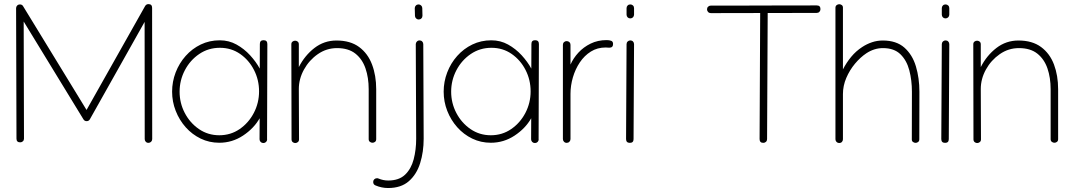

<svg xmlns="http://www.w3.org/2000/svg" viewBox="-20 -692 5248 938"><path d="M77.1 -670.4Q88.9 -670.4 93.8 -660.2L402.8 -154.8L689 -662.6Q694.8 -671.9 705.1 -671.9Q723.1 -671.9 723.1 -653.8L723.6 -12.7Q723.6 -4.9 718.3 0.5Q712.9 5.9 705.1 5.9Q697.3 5.9 692.1 0.5Q687 -4.9 687 -12.7L686.5 -585L419.4 -109.9Q414.1 -100.1 403.3 -100.1Q393.1 -100.1 387.7 -108.9L95.7 -586.9L97.2 -15.1V-14.6Q97.2 -6.8 91.8 -1.7Q86.4 3.4 78.6 3.4Q60.5 3.4 60.5 -14.6Q60.1 -173.8 59.6 -333.5Q59.1 -493.2 58.6 -652.3Q58.6 -659.7 64 -665Q69.3 -670.4 77.1 -670.4Z M1267.6 -495.6Q1286.1 -495.6 1286.1 -477.1L1284.7 -11.7H1285.2Q1285.2 -3.9 1279.8 1.5Q1274.4 6.8 1266.6 6.8Q1258.8 6.8 1253.4 1.5Q1248 -3.9 1248 -11.7V-12.2L1248.5 -114.3Q1220.2 -64.5 1167.2 -29.5Q1114.3 5.4 1051.3 5.4Q1002.4 5.4 960.4 -14.9Q918.5 -35.2 887.2 -70.3Q856 -105.5 838.4 -150.4Q820.8 -195.3 820.8 -244.1Q820.8 -293 838.1 -338.1Q855.5 -383.3 887 -418.7Q918.5 -454.1 960.9 -474.6Q1003.4 -495.1 1053.7 -495.1Q1098.1 -495.1 1135.5 -474.4Q1172.9 -453.6 1201.9 -421.9Q1231 -390.1 1249 -356.9L1249.5 -477.1Q1249.5 -495.6 1267.6 -495.6ZM1245.6 -245.6Q1245.6 -301.8 1220.9 -350.1Q1196.3 -398.4 1153.1 -428.5Q1109.9 -458.5 1054.2 -458.5Q998 -458.5 953.4 -428.2Q908.7 -397.9 883.1 -348.9Q857.4 -299.8 857.4 -244.1Q857.4 -188.5 882.8 -139.9Q908.2 -91.3 952.1 -61.3Q996.1 -31.2 1051.3 -31.2Q1106.9 -31.2 1150.9 -61.5Q1194.8 -91.8 1220.2 -140.6Q1245.6 -189.5 1245.6 -245.6Z M1403.3 -475.1V-475.6Q1403.3 -484.4 1409.2 -488.8Q1415 -493.2 1421.9 -493.2Q1428.7 -493.2 1434.3 -488.8Q1439.9 -484.4 1439.9 -475.6V-364.3Q1468.8 -420.9 1516.1 -457.5Q1563.5 -494.1 1624 -494.1Q1691.4 -494.1 1734.4 -462.4Q1777.3 -430.7 1797.6 -376.7Q1817.9 -322.8 1817.9 -256.3V-12.2Q1817.9 -3.4 1812.3 1Q1806.6 5.4 1799.8 5.4Q1793 5.4 1787.1 1Q1781.2 -3.4 1781.2 -12.2V-256.3Q1781.2 -312.5 1765.6 -357.9Q1750 -403.3 1716.1 -430.2Q1682.1 -457 1626.5 -457Q1575.2 -457 1532.7 -427.5Q1490.2 -397.9 1465.1 -352.3Q1439.9 -306.6 1439.9 -257.3L1440.9 -11.2Q1440.9 -2.4 1435.1 2.2Q1429.2 6.8 1422.4 6.8Q1415.5 6.8 1409.9 2.2Q1404.3 -2.4 1404.3 -11.2Z M2006.3 -652.3Q2006.3 -659.7 2011.7 -665Q2017.1 -670.4 2024.9 -670.4Q2032.2 -670.4 2037.6 -665Q2043 -659.7 2043 -652.3L2043.9 -615.7V-615.2Q2043.9 -607.4 2038.6 -602.1Q2033.2 -596.7 2025.4 -596.7Q2018.1 -596.7 2012.7 -602.1Q2007.3 -607.4 2007.3 -614.7L2006.3 -651.4ZM2029.8 -494.6Q2037.6 -494.6 2042.7 -489.3Q2047.9 -483.9 2047.9 -476.1L2049.8 -14.2Q2049.8 49.8 2032.7 104.7Q2015.6 159.7 1977.5 193.1Q1939.5 226.6 1876 226.6Q1844.7 226.6 1814.5 213.9Q1803.2 209.5 1803.2 196.8Q1803.2 189 1808.6 183.8Q1814 178.7 1821.8 178.7Q1826.2 178.7 1829.1 180.2Q1852.1 189.9 1876.5 189.9Q1929.2 189.9 1959 161.4Q1988.8 132.8 2001 86.2Q2013.2 39.6 2013.2 -14.2L2011.2 -476.1Q2011.2 -483.4 2016.6 -489Q2022 -494.6 2029.8 -494.6Z M2594.2 -495.6Q2612.8 -495.6 2612.8 -477.1L2611.3 -11.7H2611.8Q2611.8 -3.9 2606.4 1.5Q2601.1 6.8 2593.3 6.8Q2585.4 6.8 2580.1 1.5Q2574.7 -3.9 2574.7 -11.7V-12.2L2575.2 -114.3Q2546.9 -64.5 2493.9 -29.5Q2440.9 5.4 2377.9 5.4Q2329.1 5.4 2287.1 -14.9Q2245.1 -35.2 2213.9 -70.3Q2182.6 -105.5 2165 -150.4Q2147.5 -195.3 2147.5 -244.1Q2147.5 -293 2164.8 -338.1Q2182.1 -383.3 2213.6 -418.7Q2245.1 -454.1 2287.6 -474.6Q2330.1 -495.1 2380.4 -495.1Q2424.8 -495.1 2462.2 -474.4Q2499.5 -453.6 2528.6 -421.9Q2557.6 -390.1 2575.7 -356.9L2576.2 -477.1Q2576.2 -495.6 2594.2 -495.6ZM2572.3 -245.6Q2572.3 -301.8 2547.6 -350.1Q2522.9 -398.4 2479.7 -428.5Q2436.5 -458.5 2380.9 -458.5Q2324.7 -458.5 2280 -428.2Q2235.4 -397.9 2209.7 -348.9Q2184.1 -299.8 2184.1 -244.1Q2184.1 -188.5 2209.5 -139.9Q2234.9 -91.3 2278.8 -61.3Q2322.8 -31.2 2377.9 -31.2Q2433.6 -31.2 2477.5 -61.5Q2521.5 -91.8 2546.9 -140.6Q2572.3 -189.5 2572.3 -245.6Z M2767.1 -376.5Q2780.8 -407.7 2805.7 -434.8Q2830.6 -461.9 2865.5 -479Q2900.4 -496.1 2943.8 -496.1Q2956.5 -496.1 2965.8 -492.7Q2975.1 -489.3 2975.1 -477.1Q2975.1 -459 2957 -459Q2952.1 -459 2947.8 -459.5Q2943.4 -460 2939 -460Q2898.4 -460 2866.7 -440.2Q2835 -420.4 2812.7 -387.2Q2790.5 -354 2778.8 -314Q2767.1 -273.9 2767.1 -232.9V-12.7Q2767.1 -4.9 2761.7 0.5Q2756.3 5.9 2748.5 5.9Q2740.7 5.9 2735.4 0.5Q2730 -4.9 2730 -12.7V-473.1Q2730 -481 2735.4 -486.1Q2740.7 -491.2 2748.5 -491.2Q2756.3 -491.2 2761.7 -486.1Q2767.1 -481 2767.1 -473.1Z M3041 -652.3Q3041 -659.7 3046.1 -665Q3051.3 -670.4 3059.1 -670.4Q3066.9 -670.4 3072.3 -665.3Q3077.6 -660.2 3077.6 -652.3V-620.6Q3077.6 -612.8 3072.3 -607.4Q3066.9 -602.1 3059.1 -602.1Q3051.3 -602.1 3046.1 -607.4Q3041 -612.8 3041 -620.6ZM3059.6 -494.6Q3067.4 -494.6 3072.5 -489.3Q3077.6 -483.9 3077.6 -476.1L3075.2 -12.7V-12.2Q3075.2 5.9 3057.1 5.9Q3038.6 5.9 3038.6 -12.7L3041 -476.1Q3041 -483.9 3046.4 -489.3Q3051.8 -494.6 3059.6 -494.6Z M3452.6 -664.6Q3556.2 -664.6 3642.1 -664.8Q3728 -665 3807.4 -665.3Q3886.7 -665.5 3970.2 -665.5Q3988.3 -665.5 3988.3 -647.5Q3988.3 -639.6 3983.2 -634.3Q3978 -628.9 3970.2 -628.9H3969.7L3730.5 -628.4L3727.5 -12.2Q3727.5 -4.4 3722.2 0.7Q3716.8 5.9 3709 5.9Q3690.9 5.9 3690.9 -12.7L3693.8 -628.4L3452.6 -627.9Q3444.8 -627.9 3439.5 -633.3Q3434.1 -638.7 3434.1 -646.5Q3434.1 -654.3 3439.5 -659.4Q3444.8 -664.6 3452.6 -664.6Z M4061.5 -653.8Q4061.5 -662.6 4067.4 -667Q4073.2 -671.4 4080.1 -671.4Q4086.9 -671.4 4092.8 -667Q4098.6 -662.6 4098.1 -653.3V-353Q4115.2 -386.2 4138.4 -414.3Q4161.6 -442.4 4192.4 -462.4Q4214.8 -477.1 4240 -485.6Q4265.1 -494.1 4293 -494.1Q4358.9 -494.1 4398.2 -459.5Q4437.5 -424.8 4454.6 -367.7Q4471.7 -310.5 4471.7 -243.7L4471.2 -11.7Q4471.2 -2.9 4465.6 1.5Q4460 5.9 4453.1 5.9Q4446.3 5.9 4440.2 1.5Q4434.1 -2.9 4434.6 -12.2L4435.1 -243.7Q4435.1 -299.8 4422.4 -348.4Q4409.7 -397 4378.9 -427Q4348.1 -457 4293.5 -457Q4251 -457 4212.4 -431.6Q4183.1 -412.1 4157 -380.9Q4130.9 -349.6 4114.5 -311.3Q4098.1 -272.9 4098.1 -232.4V-11.7Q4098.1 -3.9 4093 1.5Q4087.9 6.8 4080.1 6.8Q4072.3 6.8 4066.9 1.5Q4061.5 -3.9 4061.5 -11.7Z M4581.1 -652.3Q4581.1 -659.7 4586.2 -665Q4591.3 -670.4 4599.1 -670.4Q4606.9 -670.4 4612.3 -665.3Q4617.7 -660.2 4617.7 -652.3V-620.6Q4617.7 -612.8 4612.3 -607.4Q4606.9 -602.1 4599.1 -602.1Q4591.3 -602.1 4586.2 -607.4Q4581.1 -612.8 4581.1 -620.6ZM4599.6 -494.6Q4607.4 -494.6 4612.5 -489.3Q4617.7 -483.9 4617.7 -476.1L4615.2 -12.7V-12.2Q4615.2 5.9 4597.2 5.9Q4578.6 5.9 4578.6 -12.7L4581.1 -476.1Q4581.1 -483.9 4586.4 -489.3Q4591.8 -494.6 4599.6 -494.6Z M4734.9 -475.1V-475.6Q4734.9 -484.4 4740.7 -488.8Q4746.6 -493.2 4753.4 -493.2Q4760.3 -493.2 4765.9 -488.8Q4771.5 -484.4 4771.5 -475.6V-364.3Q4800.3 -420.9 4847.7 -457.5Q4895 -494.1 4955.6 -494.1Q5022.9 -494.1 5065.9 -462.4Q5108.9 -430.7 5129.2 -376.7Q5149.4 -322.8 5149.4 -256.3V-12.2Q5149.4 -3.4 5143.8 1Q5138.2 5.4 5131.3 5.4Q5124.5 5.4 5118.7 1Q5112.8 -3.4 5112.8 -12.2V-256.3Q5112.8 -312.5 5097.2 -357.9Q5081.5 -403.3 5047.6 -430.2Q5013.7 -457 4958 -457Q4906.7 -457 4864.3 -427.5Q4821.8 -397.9 4796.6 -352.3Q4771.5 -306.6 4771.5 -257.3L4772.5 -11.2Q4772.5 -2.4 4766.6 2.2Q4760.7 6.8 4753.9 6.8Q4747.1 6.8 4741.5 2.2Q4735.8 -2.4 4735.8 -11.2Z"/></svg>

Font: Manjari Thin
Style: Regular
Weight: 100
Designer: Santhosh Thottingal <santhosh.thottingal@gmail.com>
Version: Version 2.000